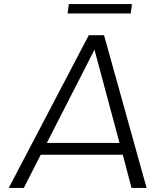

<svg xmlns="http://www.w3.org/2000/svg" viewBox="-20 -923 763 943"><path d="M628 -903 622 -857H312L318 -903ZM626 0 583 -163H180L97 0H23L416 -750H491L700 0ZM210 -221H567L444 -679Z"/></svg>

Font: Orkney Light
Style: LightItalic
Weight: 300
Designer: Samuel Oakes and Alfredo Marco Pradil
Foundry: Alfredo Marco Pradil
Version: 1.0; ttfautohint (v1.5)